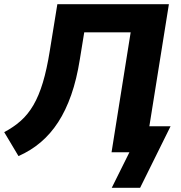

<svg xmlns="http://www.w3.org/2000/svg" viewBox="-27 -725 864 914"><path d="M505 169 589 0H504L595 -571H374L353 -442Q338 -347 312 -273Q286 -199 250 -143.5Q214 -88 167 -48Q120 -8 61 18L-7 -96Q37 -119 71.5 -149.5Q106 -180 132 -224.5Q158 -269 177 -332Q196 -395 210 -483L246 -705H777L684 -124H785L640 169Z"/></svg>

Font: Nunito Sans 9pt ExtraBold
Style: Italic
Weight: 800
Italic angle: -9°
Version: Version 3.101;gftools[0.9.27]